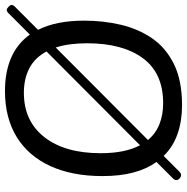

<svg xmlns="http://www.w3.org/2000/svg" viewBox="-11 -736 752 772"><g transform="rotate(90 365.0 -350.0)"><path d="M19 -1Q14 -1 6.5 -8Q-1 -15 -1 -21Q-1 -27 7 -35L99 -127Q62 -200 62 -312Q62 -389 78.5 -459.5Q95 -530 133 -585.5Q171 -641 237 -673.5Q303 -706 402 -706Q465 -706 517 -688Q569 -670 606 -632L669 -695Q676 -702 683 -702Q690 -702 696.5 -696Q703 -690 703 -683Q703 -676 696 -669L630 -603Q658 -565 672.5 -511Q687 -457 687 -386Q687 -264 646.5 -176Q606 -88 529.5 -41Q453 6 345 6Q269 6 212 -18.5Q155 -43 118 -94L33 -9Q25 -1 19 -1ZM153 -324Q153 -251 170 -198L542 -569Q516 -600 478.5 -615Q441 -630 394 -630Q273 -630 213 -548.5Q153 -467 153 -324ZM352 -70Q466 -70 530.5 -152.5Q595 -235 595 -379Q595 -477 563 -537L186 -161Q211 -114 253.5 -92Q296 -70 352 -70Z"/></g></svg>

Font: Asap
Style: Italic
Weight: 400
Italic angle: -6°
Designer: Pablo Cosgaya
Foundry: Omnibus-Type
Version: Version 3.001; ttfautohint (v1.8.3)